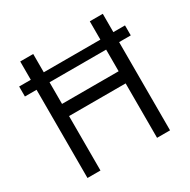

<svg xmlns="http://www.w3.org/2000/svg" viewBox="-157 -849 990 999"><g transform="rotate(-30 338.0 -350.0)"><path d="M20 -590H656V-530H20ZM90 -700H168V-400H508V-700H586V0H508V-327H168V0H90Z"/></g></svg>

Font: Uncut Sans Variable
Style: Regular
Weight: 400
Designer: Kasper Nordkvist
Foundry: UNCUT.wtf
Version: Version 1.304;Glyphs 3.2 (3246)